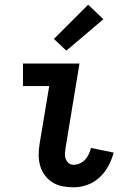

<svg xmlns="http://www.w3.org/2000/svg" viewBox="-20 -791 540 819"><path d="M294 8Q269 8 246 3.5Q223 -1 204 -13Q185 -25 171.5 -43Q158 -61 151.5 -83.5Q145 -106 145 -130Q145 -154 149 -178L190 -424H78V-520H319L260 -162Q258 -150 257 -137.5Q256 -125 260 -114Q264 -103 272.5 -95.5Q281 -88 294 -88Q307 -88 320.5 -94Q334 -100 343.5 -110.5Q353 -121 359 -134Q365 -147 368 -160L465 -140Q457 -111 442.5 -83.5Q428 -56 405 -34.5Q382 -13 352.5 -2.5Q323 8 294 8ZM263 -575 210 -625 356 -771 421 -709Z"/></svg>

Font: Iosevka Curly
Style: Bold Italic
Weight: 700
Italic angle: -9°
Monospace: yes
Designer: Belleve Invis
Foundry: Belleve Invis
Version: Version 22.1.2; ttfautohint (v1.8.4)